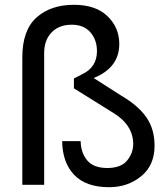

<svg xmlns="http://www.w3.org/2000/svg" viewBox="-20 -770 694 800"><path d="M435 10Q338 10 289 -41.5Q240 -93 239 -182H316Q317 -133 343.5 -101.5Q370 -70 427 -70Q484 -70 509.5 -101Q535 -132 535 -170Q535 -252 445 -304L288 -402V-443L321 -460Q384 -489 384 -557Q384 -604 356.5 -635.5Q329 -667 279 -667Q226 -667 195 -635Q164 -603 164 -548V0H73V-531Q73 -644 132 -697Q191 -750 288 -750Q379 -750 428 -702.5Q477 -655 477 -587Q477 -489 373 -446L370 -445L486 -371Q556 -330 590 -281Q624 -232 624 -163Q624 -81 568 -35.5Q512 10 435 10Z"/></svg>

Font: Ulagadi Sans
Style: Regular
Weight: 400
Designer: Ninad Kale (Devanagari), Jonny Pinhorn (Latin)
Foundry: Indian Type Foundry
Version: Version 3.01;March 29, 2020;FontCreator 12.0.0.2522 64-bit; 